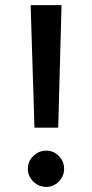

<svg xmlns="http://www.w3.org/2000/svg" viewBox="-20 -720 360 752"><path d="M115 -220 100 -700H221L208 -220ZM161 12Q132 12 110.5 -9Q89 -30 89 -59Q89 -88 110.5 -109Q132 -130 161 -130Q190 -130 210.5 -109Q231 -88 231 -59Q231 -30 210.5 -9Q190 12 161 12Z"/></svg>

Font: Inclusive Sans Medium
Style: Regular
Weight: 500
Designer: Olivia King
Foundry: Olivia King
Version: Version 2.004